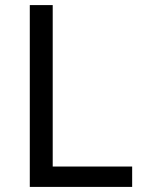

<svg xmlns="http://www.w3.org/2000/svg" viewBox="-20 -734 564 754"><path d="M97 0V-714H187V-80H499V0Z"/></svg>

Font: Noto Sans Historical
Style: Regular
Weight: 400
Designer: Monotype Design Team
Foundry: Monotype Imaging Inc.
Version: Version 2.013; ttfautohint (v1.8.4.7-5d5b)